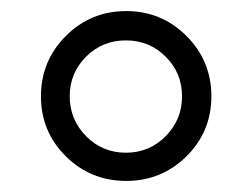

<svg xmlns="http://www.w3.org/2000/svg" viewBox="-20 -735 456 347"><path d="M99 -670Q144 -715 208 -715Q272 -715 317 -670Q362 -625 362 -561Q362 -497 317 -452.5Q272 -408 208 -408Q144 -408 99 -452.5Q54 -497 54 -561Q54 -625 99 -670ZM106 -561Q106 -519 135.5 -489Q165 -459 207.5 -459Q250 -459 279.5 -489Q309 -519 309 -561Q309 -603 279.5 -632.5Q250 -662 207.5 -662Q165 -662 135.5 -632.5Q106 -603 106 -561Z"/></svg>

Font: Montserrat_am3
Style: Regular
Weight: 400
Designer: Julieta Ulanovsky
Foundry: Julieta Ulanovsky, Armenina letters added by Vahan Hovhannisyan
Version: Version 2.001